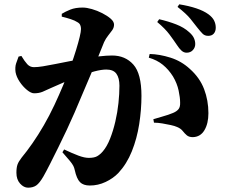

<svg xmlns="http://www.w3.org/2000/svg" viewBox="-20 -821 1040 889"><path d="M844 -577Q831 -577 820.5 -586.5Q810 -596 799 -613Q785 -634 765 -661Q745 -688 708 -719L717 -732Q760 -722 796 -708Q832 -694 856 -672Q872 -658 878 -644.5Q884 -631 884 -617Q884 -601 873 -589Q862 -577 844 -577ZM110 48Q90 48 73 29Q56 10 56 -21Q56 -45 61 -59Q66 -73 80 -91Q104 -120 130.5 -158Q157 -196 183 -241Q209 -286 232 -335Q254 -382 273 -427.5Q292 -473 307 -514.5Q322 -556 332.5 -590.5Q343 -625 349 -650Q355 -675 355 -687Q355 -697 351.5 -705Q348 -713 339 -718Q327 -726 307 -732.5Q287 -739 266 -744V-757Q282 -767 305.5 -776.5Q329 -786 363 -786Q381 -786 405.5 -779Q430 -772 453.5 -760Q477 -748 492.5 -734.5Q508 -721 508 -707Q508 -693 499.5 -681Q491 -669 480.5 -656Q470 -643 462 -626Q453 -603 436.5 -563Q420 -523 400 -475.5Q380 -428 360 -381.5Q340 -335 325 -299Q309 -262 289.5 -220.5Q270 -179 249.5 -137.5Q229 -96 211.5 -61.5Q194 -27 181 -4Q163 27 148 37.5Q133 48 110 48ZM396 38Q366 38 350.5 22.5Q335 7 326 -34Q324 -44 319.5 -53Q315 -62 303.5 -76Q292 -90 269 -116L277 -129Q315 -111 343 -100.5Q371 -90 391 -90Q416 -90 429.5 -97.5Q443 -105 456 -120Q475 -142 489.5 -178.5Q504 -215 514 -258Q524 -301 528.5 -344Q533 -387 533 -424Q533 -460 519 -479.5Q505 -499 472 -499Q450 -499 417.5 -490.5Q385 -482 348.5 -468.5Q312 -455 277.5 -440.5Q243 -426 217 -414Q194 -403 177 -396Q160 -389 138 -389Q124 -389 105 -404.5Q86 -420 71 -442.5Q56 -465 52 -487Q49 -510 54.5 -527Q60 -544 66 -559L79 -562Q94 -537 106.5 -523.5Q119 -510 137 -510Q154 -510 179 -514Q204 -518 236 -524.5Q268 -531 304.5 -538Q341 -545 379 -551Q404 -556 439 -560Q474 -564 499 -564Q560 -564 597.5 -522Q635 -480 635 -377Q635 -313 624.5 -246Q614 -179 590.5 -120.5Q567 -62 528 -20Q504 5 469 21.5Q434 38 396 38ZM873 -186Q855 -186 845 -194.5Q835 -203 826 -214.5Q817 -226 800 -233Q789 -238 770.5 -242Q752 -246 731.5 -249.5Q711 -253 693 -253L690 -269Q712 -276 729 -280.5Q746 -285 758.5 -289.5Q771 -294 781 -298Q798 -305 806.5 -315.5Q815 -326 814 -347Q814 -369 807 -402Q800 -435 781 -467Q761 -499 734 -521Q707 -543 669 -554L673 -571Q719 -570 769.5 -554Q820 -538 859 -502Q905 -461 925 -408.5Q945 -356 945 -297Q945 -249 926.5 -218Q908 -187 873 -186ZM944 -655Q928 -655 918 -665Q908 -675 893 -694Q880 -711 861.5 -734Q843 -757 802 -789L810 -801Q854 -794 888.5 -782.5Q923 -771 945 -755Q964 -741 971.5 -725.5Q979 -710 979 -693Q979 -676 970 -665.5Q961 -655 944 -655Z"/></svg>

Font: Noto Serif JP ExtraBold
Style: Regular
Weight: 800
Designer: Ryoko NISHIZUKA 西塚涼子 (kana & ideographs); Frank Grießhammer (Latin, Greek & Cyrillic); Wenlong ZHANG 张文龙 (bopomofo); San
Foundry: Adobe
Version: Version 2.003-H1;hotconv 1.1.1;makeotfexe 2.6.0